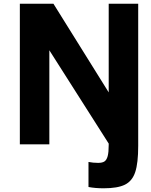

<svg xmlns="http://www.w3.org/2000/svg" viewBox="-20 -778 815 1035"><path d="M725 -758V9Q725 101 709 149.5Q693 198 653.5 217.5Q614 237 539 237Q493 237 457 230V95Q482 100 509 100Q532 100 543.5 92Q555 84 560.5 63.5Q566 43 566 3V-4L246 -507V0H87V-758H268L566 -280V-758Z"/></svg>

Font: Biryani ExtraBold
Style: Regular
Weight: 800
Designer: Dan Reynolds and Mathieu Reguer
Foundry: Dan Reynolds and Mathieu Reguer
Version: Version 1.004; ttfautohint (v1.1) -l 5 -r 5 -G 72 -x 0 -D la